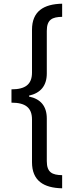

<svg xmlns="http://www.w3.org/2000/svg" viewBox="-20 -852 409 1038"><path d="M42 -369V-297C116 -297 153 -271 153 -206V25C153 125 216 164 316 166V95C263 94 233 81 233 19V-211C233 -279 199 -317 137 -330V-335C199 -349 233 -388 233 -455V-685C233 -747 263 -760 316 -761V-832C216 -830 153 -791 153 -691V-460C153 -395 116 -369 42 -369Z"/></svg>

Font: Noto Sans Devanagari SemiCondensed
Style: Regular
Weight: 400
Width: 4
Designer: Jelle Bosma - Monotype Design Team
Foundry: Monotype Imaging Inc.
Version: Version 2.004